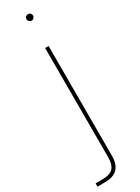

<svg xmlns="http://www.w3.org/2000/svg" viewBox="-271 -722 703 961"><g transform="rotate(-30 80.0 -241.0)"><path d="M-28 220V201H9Q56 201 74 181Q92 161 92 117V-512H112V123Q112 153 102.5 174.5Q93 196 71.5 208Q50 220 13 220ZM102 -664Q95 -664 89 -670Q83 -676 83 -683Q83 -691 89 -696.5Q95 -702 102 -702Q110 -702 115.5 -696.5Q121 -691 121 -683Q121 -676 115.5 -670Q110 -664 102 -664Z"/></g></svg>

Font: DM Sans 12pt Thin
Style: Regular
Weight: 250
Version: Version 4.004;gftools[0.9.30]